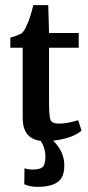

<svg xmlns="http://www.w3.org/2000/svg" viewBox="-20 -540 342 744"><path d="M68 -82V-355H20V-394Q42 -400 63 -410Q74 -419 84 -443Q96 -466 109 -520H167L170 -412H285V-355H170V-147Q170 -88 176 -74.5Q182 -61 208 -61Q240 -61 282 -74H283L296 -34Q260 -3 186 5Q232 51 229 107Q228 149 202 166.5Q176 184 126 184Q96 184 74 174L75 112Q90 117 106 117Q134 117 145 107.5Q156 98 156 66Q156 35 138 6Q68 -3 68 -82Z"/></svg>

Font: Aikya SemiBold
Style: Regular
Weight: 600
Designer: Neelakash Kshetrimayum (Latin subset based on Merriweather by Eben Sorkin)
Foundry: Brand New Type
Version: Version 1.00 b005